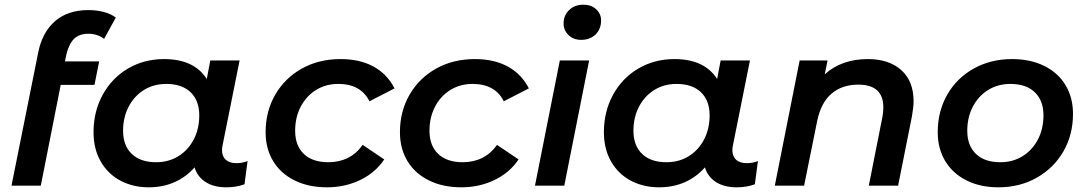

<svg xmlns="http://www.w3.org/2000/svg" viewBox="-20 -792 4631 819"><path d="M263 -559 257 -530H403L383 -430H239L154 0H29L143 -568Q160 -654 214.5 -701.5Q269 -749 357 -749Q392 -749 422.5 -741Q453 -733 474 -717L424 -626Q396 -648 357 -648Q318 -648 296 -626.5Q274 -605 263 -559Z M1036 -105 1023 -6Q988 7 945 7Q892 7 857 -15.5Q822 -38 810 -78Q774 -37 724.5 -15Q675 7 614 7Q548 7 494.5 -21Q441 -49 410 -102.5Q379 -156 379 -228Q379 -317 418.5 -388.5Q458 -460 526.5 -500Q595 -540 680 -540Q808 -540 862 -455L877 -534H1002L930 -175Q927 -163 927 -152Q927 -125 943 -110.5Q959 -96 989 -96Q1014 -96 1036 -105ZM830 -300Q830 -363 793 -398.5Q756 -434 689 -434Q636 -434 594.5 -408.5Q553 -383 529 -337.5Q505 -292 505 -234Q505 -171 542 -135.5Q579 -100 646 -100Q699 -100 740.5 -125.5Q782 -151 806 -196.5Q830 -242 830 -300Z M1113 -228Q1113 -317 1154 -388Q1195 -459 1267.5 -499.5Q1340 -540 1433 -540Q1514 -540 1572.5 -508.5Q1631 -477 1663 -415L1556 -360Q1519 -434 1423 -434Q1370 -434 1328.5 -408.5Q1287 -383 1263 -337.5Q1239 -292 1239 -234Q1239 -171 1276 -135.5Q1313 -100 1381 -100Q1427 -100 1464 -118.5Q1501 -137 1527 -174L1619 -112Q1582 -56 1517 -24.5Q1452 7 1375 7Q1296 7 1236.5 -22.5Q1177 -52 1145 -105Q1113 -158 1113 -228Z M1686 -228Q1686 -317 1727 -388Q1768 -459 1840.5 -499.5Q1913 -540 2006 -540Q2087 -540 2145.5 -508.5Q2204 -477 2236 -415L2129 -360Q2092 -434 1996 -434Q1943 -434 1901.5 -408.5Q1860 -383 1836 -337.5Q1812 -292 1812 -234Q1812 -171 1849 -135.5Q1886 -100 1954 -100Q2000 -100 2037 -118.5Q2074 -137 2100 -174L2192 -112Q2155 -56 2090 -24.5Q2025 7 1948 7Q1869 7 1809.5 -22.5Q1750 -52 1718 -105Q1686 -158 1686 -228Z M2368 -534H2493L2387 0H2262ZM2384 -692Q2384 -726 2407.5 -749Q2431 -772 2469 -772Q2502 -772 2523 -752.5Q2544 -733 2544 -705Q2544 -668 2520.5 -645Q2497 -622 2459 -622Q2426 -622 2405 -642.5Q2384 -663 2384 -692Z M3213 -105 3200 -6Q3165 7 3122 7Q3069 7 3034 -15.5Q2999 -38 2987 -78Q2951 -37 2901.5 -15Q2852 7 2791 7Q2725 7 2671.5 -21Q2618 -49 2587 -102.5Q2556 -156 2556 -228Q2556 -317 2595.5 -388.5Q2635 -460 2703.5 -500Q2772 -540 2857 -540Q2985 -540 3039 -455L3054 -534H3179L3107 -175Q3104 -163 3104 -152Q3104 -125 3120 -110.5Q3136 -96 3166 -96Q3191 -96 3213 -105ZM3007 -300Q3007 -363 2970 -398.5Q2933 -434 2866 -434Q2813 -434 2771.5 -408.5Q2730 -383 2706 -337.5Q2682 -292 2682 -234Q2682 -171 2719 -135.5Q2756 -100 2823 -100Q2876 -100 2917.5 -125.5Q2959 -151 2983 -196.5Q3007 -242 3007 -300Z M3877 -360Q3877 -336 3870 -296L3811 0H3686L3744 -293Q3748 -313 3748 -334Q3748 -431 3641 -431Q3572 -431 3527 -392.5Q3482 -354 3466 -277L3410 0H3285L3391 -534H3510L3498 -475Q3570 -540 3682 -540Q3772 -540 3824.5 -493Q3877 -446 3877 -360Z M3980 -228Q3980 -317 4020.5 -388Q4061 -459 4133.5 -499.5Q4206 -540 4297 -540Q4375 -540 4434 -511Q4493 -482 4525 -429Q4557 -376 4557 -306Q4557 -217 4516 -146Q4475 -75 4402.5 -34Q4330 7 4239 7Q4161 7 4102.5 -22.5Q4044 -52 4012 -105Q3980 -158 3980 -228ZM4431 -300Q4431 -363 4394 -398.5Q4357 -434 4290 -434Q4237 -434 4195.5 -408.5Q4154 -383 4130 -337.5Q4106 -292 4106 -234Q4106 -171 4143 -135.5Q4180 -100 4247 -100Q4300 -100 4341.5 -125.5Q4383 -151 4407 -196.5Q4431 -242 4431 -300Z"/></svg>

Font: Montserrat Alternates SemiBold
Style: Italic
Weight: 600
Italic angle: -11.3°
Designer: Julieta Ulanovsky
Foundry: Julieta Ulanovsky
Version: Version 7.200